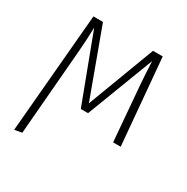

<svg xmlns="http://www.w3.org/2000/svg" viewBox="-165 -665 984 1010"><g transform="rotate(30 327.5 -159.5)"><path d="M584 0H538L511 -325Q506 -383 502 -473L347 -67H303L150 -473Q148 -396 142 -325L99 195L54 203L117 -522H175L325 -114L479 -522H538Z"/></g></svg>

Font: FiraGO ExtraLight
Style: Regular
Weight: 200
Designer: bBox Type
Foundry: bBox Type GmbH
Version: Version 1.001